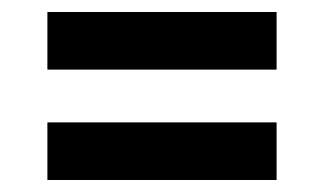

<svg xmlns="http://www.w3.org/2000/svg" viewBox="-20 -500 540 320"><path d="M59 -384V-480H441V-384ZM441 -200H59V-296H441Z"/></svg>

Font: Iosevka Curly
Style: Bold
Weight: 700
Monospace: yes
Designer: Belleve Invis
Foundry: Belleve Invis
Version: Version 22.1.2; ttfautohint (v1.8.4)